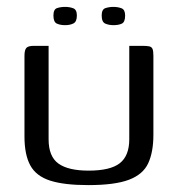

<svg xmlns="http://www.w3.org/2000/svg" viewBox="-20 -532 516 557"><path d="M121 -399V-128Q121 -78 149.5 -57.5Q178 -37 237 -37Q300 -37 327.5 -58.5Q355 -80 355 -128V-399Q356 -399 361.5 -399Q367 -399 373.5 -399Q380 -399 386 -399Q392 -399 394 -399Q406 -399 413 -397.5Q420 -396 422.5 -390Q425 -384 425 -370V-141Q425 -91 410 -58.5Q395 -26 354 -10.5Q313 5 236 5Q166 5 125.5 -8Q85 -21 68 -52Q51 -83 51 -136V-370Q51 -387 56.5 -393Q62 -399 78 -399Q89 -399 99.5 -399Q110 -399 121 -399ZM309 -459Q296 -459 285.5 -463.5Q275 -468 275 -487Q275 -505 286 -508.5Q297 -512 309 -512Q322 -512 332.5 -508Q343 -504 343 -487Q343 -468 333.5 -463.5Q324 -459 309 -459ZM169 -459Q155 -459 145 -463.5Q135 -468 135 -487Q135 -505 145.5 -508.5Q156 -512 169 -512Q182 -512 192.5 -508Q203 -504 203 -487Q203 -469 193 -464Q183 -459 169 -459Z"/></svg>

Font: Genos
Style: Regular
Weight: 400
Designer: Robert E. Leuschke
Foundry: Robert E. Leuschke
Version: Version 1.010